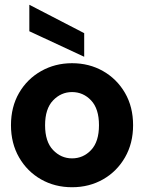

<svg xmlns="http://www.w3.org/2000/svg" viewBox="-20 -773 604 805"><path d="M282 12Q210 12 152 -21Q94 -54 60 -113Q26 -172 26 -248Q26 -325 60 -383.5Q94 -442 152.5 -475Q211 -508 282 -508Q354 -508 412 -475Q470 -442 504 -383.5Q538 -325 538 -248Q538 -172 504 -113Q470 -54 412 -21Q354 12 282 12ZM282 -109Q329 -109 362 -144Q395 -179 395 -248Q395 -317 362 -352Q329 -387 282 -387Q236 -387 202.5 -352Q169 -317 169 -248Q169 -179 202.5 -144Q236 -109 282 -109ZM333 -535 103 -642V-753L333 -634Z"/></svg>

Font: Host Grotesk Black
Style: Regular
Weight: 900
Designer: Doğukan Karapınar based on Poppins by Indian Type Foundry, Jonny Pinhorn
Foundry: Element Type
Version: Version 1.000; ttfautohint (v1.8.4.7-5d5b);gftools[0.9.33]